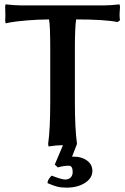

<svg xmlns="http://www.w3.org/2000/svg" viewBox="-20 -673 580 890"><path d="M298.8 95.2Q275.4 95.2 248 103L233.9 89.8L272 0H270Q241.2 0 205.1 5.9L203.1 -5.9Q212.9 -72.3 212.9 -202.1V-445.8Q212.9 -559.1 207 -583Q151.9 -582.5 101.6 -578.1Q51.3 -573.7 28.3 -569.3L5.9 -564.9L3.9 -579.1Q4.9 -585.9 4.9 -606Q4.9 -628.9 3.9 -643.1L5.9 -652.8Q50.8 -647.9 80.1 -647.9H460Q489.3 -647.9 534.2 -652.8L536.1 -643.1V-637.2Q534.2 -612.8 534.2 -606.9Q534.2 -592.8 536.1 -579.1L524.9 -570.8Q464.4 -583 333 -583Q327.1 -547.4 327.1 -445.8V-202.1Q327.1 -76.2 336.9 -5.9L314 53.2H323.2Q359.4 53.2 383.8 71.5Q408.2 89.8 408.2 119.1Q408.2 152.8 374 174.8Q339.8 196.8 288.1 196.8Q262.7 196.8 244.9 192.1Q227.1 187.5 200.2 175.8Q200.2 160.2 219.2 141.1Q266.1 159.2 282.2 159.2Q297.9 159.2 307.4 149.9Q316.9 140.6 316.9 124Q316.9 95.2 298.8 95.2Z"/></svg>

Font: Linear Smooth
Style: Bold
Weight: 700
Designer: Philipp H. Poll, Flanker
Foundry: Philipp H. Poll, reworked by Flanker
Version: Version 1.061 | FøM Fix